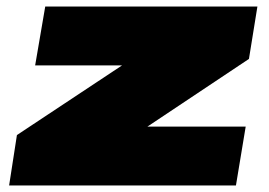

<svg xmlns="http://www.w3.org/2000/svg" viewBox="-20 -570 828 590"><path d="M8 0 32 -155 355 -369H88L119 -550H771L745 -389L433 -181H735L705 0Z"/></svg>

Font: Georama ExtraExtended Black
Style: Italic
Weight: 900
Width: 8
Italic angle: -9°
Designer: Jean-Baptiste Levee
Foundry: Production Type
Version: Version 1.000